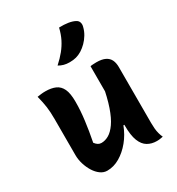

<svg xmlns="http://www.w3.org/2000/svg" viewBox="-193 -936 986 1068"><g transform="rotate(-30 300.0 -402.0)"><path d="M104 -545Q142 -545 168 -533.5Q194 -522 207.5 -493.5Q221 -465 221 -411Q221 -381 219 -352Q217 -323 213 -292.5Q209 -262 204 -230.5Q199 -199 192 -164Q201 -152 210.5 -146Q220 -140 232 -140Q256 -140 279.5 -153.5Q303 -167 325.5 -199Q348 -231 367 -286Q386 -341 401 -424V-164H386Q367 -114 335 -75Q303 -36 264 -13Q225 10 183 10Q160 10 140 -4.5Q120 -19 105 -43Q90 -67 81 -96Q72 -125 72 -154Q72 -193 72 -231.5Q72 -270 72 -309Q72 -348 72 -386Q72 -432 67.5 -464.5Q63 -497 52 -540Q65 -542 77 -543.5Q89 -545 104 -545ZM430 -543Q466 -543 487 -532.5Q508 -522 517 -503Q526 -484 526 -457Q526 -392 526 -331Q526 -270 526 -213Q526 -156 526 -99Q526 -81 527.5 -63Q529 -45 533.5 -28.5Q538 -12 544 0Q538 1 531 2.5Q524 4 517.5 4.5Q511 5 504 5Q471 5 445.5 -10Q420 -25 406 -60.5Q392 -96 392 -158Q392 -224 392 -290.5Q392 -357 392 -420.5Q392 -484 392 -540Q400 -542 406 -542Q412 -542 417.5 -542.5Q423 -543 430 -543ZM348 -814Q380 -815 405.5 -811Q431 -807 448 -798Q462 -791 466 -778Q470 -765 466 -751Q460 -726 447 -704.5Q434 -683 417.5 -666.5Q401 -650 382 -638Q364 -627 345.5 -622Q327 -617 303 -617Q283 -617 266.5 -621.5Q250 -626 235 -635Q266 -663 287.5 -689.5Q309 -716 324 -746Q339 -776 348 -814Z"/></g></svg>

Font: Recursive Casual
Style: Bold
Weight: 700
Version: Version 1.085